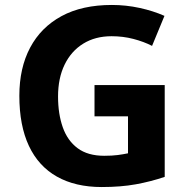

<svg xmlns="http://www.w3.org/2000/svg" viewBox="-20 -744 764 774"><path d="M361 -401H644V-31Q588 -12 527.5 -1Q467 10 390 10Q284 10 209.5 -32Q135 -74 96.5 -156Q58 -238 58 -358Q58 -470 101.5 -552Q145 -634 228 -679Q311 -724 431 -724Q488 -724 543 -712Q598 -700 643 -680L593 -559Q560 -576 518 -587Q476 -598 430 -598Q364 -598 315.5 -568Q267 -538 240.5 -483.5Q214 -429 214 -355Q214 -285 233 -231Q252 -177 293 -146.5Q334 -116 400 -116Q432 -116 454.5 -119Q477 -122 496 -126V-275H361Z"/></svg>

Font: Noto Sans Devanagari
Style: Regular
Weight: 400
Designer: Jelle Bosma - Monotype Design Team
Foundry: Monotype Imaging Inc.
Version: Version 2.003